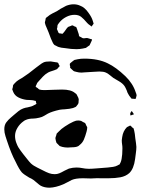

<svg xmlns="http://www.w3.org/2000/svg" viewBox="-31 -814 673 894"><path d="M316 -535Q319 -536 323.5 -536.5Q328 -537 330 -538Q345 -541 361 -541Q427 -541 471 -519Q509 -501 553 -459Q588 -425 601 -384Q602 -382 603.5 -377.5Q605 -373 605 -371V-370Q605 -368 604 -365.5Q603 -363 603 -361Q602 -360 601.5 -357Q601 -354 600 -353L592 -354Q584 -354 581 -355L578 -359Q569 -370 568 -373Q562 -382 559 -393Q553 -407 549 -413Q540 -426 522.5 -436Q505 -446 497 -451Q490 -456 480 -464.5Q470 -473 462 -476Q451 -481 432 -481Q419 -481 412 -480L362 -477L349 -476Q336 -476 326 -479Q323 -480 318 -481Q313 -482 311 -484Q309 -485 306 -488.5Q303 -492 300 -494Q296 -498 296 -498Q295 -499 295.5 -501Q296 -503 296 -503Q294 -509 294 -515Q294 -518 296.5 -520Q299 -522 300 -523Q312 -533 316 -535ZM570 -227Q571 -227 573 -228.5Q575 -230 576 -229Q578 -228 580.5 -225.5Q583 -223 584 -221Q590 -218 591 -216Q592 -214 592.5 -210.5Q593 -207 594 -205Q597 -193 599 -170Q603 -145 604 -130Q604 -117 601.5 -100Q599 -83 598 -73Q592 -28 571 -8Q554 7 529.5 11.5Q505 16 476 16H439Q424 15 392 17L355 16Q321 16 303 24Q298 26 282 35L264 44Q229 59 200 60Q176 60 159 51Q152 47 142 38Q132 29 125 24Q115 17 105 13Q81 -1 71 -11Q59 -24 41 -62Q21 -99 1 -160Q0 -163 -5.5 -180Q-11 -197 -11 -212Q-11 -232 -1.5 -244.5Q8 -257 19.5 -266.5Q31 -276 34 -279Q44 -288 55 -296.5Q66 -305 77 -309Q88 -313 97 -314Q118 -318 127 -324Q130 -325 133.5 -327Q137 -329 139 -331Q139 -332 137 -336Q137 -342 135 -344Q134 -345 130 -345Q127 -346 123 -347Q119 -348 113 -348Q106 -349 92 -349Q71 -352 54.5 -360.5Q38 -369 31 -385Q30 -388 28.5 -391.5Q27 -395 26 -398Q26 -400 29 -409Q29 -417 31 -419Q32 -421 38 -427Q46 -436 57.5 -443Q69 -450 73 -452Q100 -469 138 -500Q143 -503 153.5 -511.5Q164 -520 173 -524Q182 -528 205 -528Q221 -526 230 -524Q236 -524 238 -522Q241 -521 244 -511Q245 -510 246 -509Q247 -508 247 -506Q246 -505 245 -504Q244 -503 243 -502Q241 -500 238 -496Q235 -492 232 -491Q230 -490 222 -487Q198 -480 191 -475Q180 -469 168.5 -457Q157 -445 153 -440Q145 -432 144 -430Q142 -428 140.5 -424Q139 -420 138 -418Q137 -417 136 -414.5Q135 -412 135 -411Q135 -409 144 -404Q150 -398 153 -397Q155 -396 158.5 -396Q162 -396 164 -395Q177 -394 192 -395Q211 -395 220 -396L258 -397Q300 -397 318 -381Q319 -380 321.5 -378.5Q324 -377 326 -374L331 -364Q332 -362 333.5 -359Q335 -356 335 -354Q336 -352 335.5 -348.5Q335 -345 335 -343Q335 -335 334 -333Q333 -330 331.5 -328Q330 -326 329 -325Q328 -324 326 -321Q324 -318 321 -316Q318 -314 315 -313.5Q312 -313 309 -311Q296 -307 269 -305Q261 -305 247 -303Q211 -295 192 -285Q187 -282 175 -275Q163 -268 152 -266Q145 -264 136.5 -263Q128 -262 125 -262Q102 -262 88 -255Q86 -255 78 -249Q61 -237 50 -218.5Q39 -200 39 -181Q39 -162 47 -144Q53 -128 65 -112.5Q77 -97 79 -94Q85 -87 95 -74Q105 -61 113 -53Q125 -42 143 -33.5Q161 -25 166 -22Q185 -12 197.5 -7.5Q210 -3 224 -3Q235 -3 245 -7Q255 -11 269 -19L290 -29Q308 -34 325 -34Q339 -34 354 -31Q359 -30 366.5 -29Q374 -28 383 -28Q396 -28 420 -30Q454 -32 471 -34Q483 -35 495.5 -37Q508 -39 517 -44Q519 -46 521.5 -46.5Q524 -47 526 -49L531 -59Q536 -71 538 -96Q539 -105 539 -123Q539 -133 537.5 -142Q536 -151 536 -161Q536 -166 538 -176Q542 -204 560 -222ZM582 -297Q582 -297 584 -295L590 -286Q593 -283 593 -282Q592 -281 591.5 -281.5Q591 -282 590 -281L579 -277L577 -276Q576 -278 575.5 -281.5Q575 -285 576 -288Q577 -289 578.5 -292Q580 -295 582 -297ZM340 -139Q335 -134 332 -133Q323 -128 300 -128L285 -127Q271 -127 259 -130Q247 -134 247 -134Q247 -134 240 -141Q238 -143 236 -145Q234 -147 232 -149L229 -159Q229 -162 228 -164.5Q227 -167 227 -170Q227 -173 228 -176Q229 -179 230 -181L233 -192Q235 -194 237.5 -196.5Q240 -199 242 -201Q254 -214 271 -225Q288 -236 292 -238Q314 -250 323 -252L333 -253Q339 -253 347 -251Q349 -250 357 -245Q358 -245 360 -244Q362 -243 365 -241Q367 -239 368.5 -235Q370 -231 371 -229L375 -222V-219Q375 -212 372 -201Q366 -179 359.5 -164Q353 -149 340 -139ZM386 -603 380 -599 369 -591Q366 -590 361.5 -589.5Q357 -589 355 -588Q340 -585 325 -585Q301 -585 271 -590Q268 -590 254.5 -592Q241 -594 230 -601Q224 -603 221 -606Q218 -609 216.5 -612Q215 -615 214 -617Q207 -630 195 -664Q179 -702 181 -697Q178 -706 178 -708Q178 -712 180 -718L182 -729Q184 -732 186.5 -733.5Q189 -735 190 -736Q200 -745 214 -752Q228 -759 234 -762Q236 -763 251 -773Q265 -781 277 -787Q295 -794 311 -794Q328 -794 341 -788Q364 -780 382 -753Q396 -734 401 -717Q405 -705 405 -704Q403 -700 400.5 -697.5Q398 -695 397 -693Q397 -691 396 -691Q395 -690 391 -694Q379 -702 375 -707Q359 -726 347 -735.5Q335 -745 316 -745Q296 -745 277 -735Q258 -725 246 -710Q244 -707 241.5 -704Q239 -701 238 -699Q236 -696 236 -687L234 -679Q235 -676 240 -665Q242 -660 243 -660Q244 -658 253 -658Q254 -658 256.5 -657Q259 -656 260 -657Q262 -658 265 -662Q268 -666 270 -668Q281 -685 287 -689Q288 -690 298 -693Q304 -696 306 -696Q309 -695 311 -694Q313 -693 314 -692Q323 -689 324 -688Q325 -687 326 -683Q327 -679 328 -678L336 -654Q336 -649 338 -645L346 -641Q348 -640 351 -638Q354 -636 356 -636Q359 -635 367 -636.5Q375 -638 379 -636Q387 -634 392 -632Q396 -632 397 -630Q399 -630 394 -620Q388 -606 386 -603Z"/></svg>

Font: Rubik-Burned
Style: Regular
Weight: 400
Designer: NaN (generative design), Hubert & Fischer (Rubik source font outlines)
Foundry: NaN, Hubert & Fischer
Version: Version 1.000